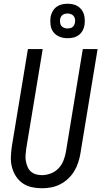

<svg xmlns="http://www.w3.org/2000/svg" viewBox="-20 -997 541 1025"><path d="M204 8Q175 8 148.5 2Q122 -4 100.5 -19Q79 -34 65 -56Q51 -78 44 -104Q37 -130 38 -158Q39 -186 43 -214L129 -735H208L120 -203Q118 -186 116.5 -169.5Q115 -153 118 -137Q121 -121 127 -106.5Q133 -92 144.5 -81.5Q156 -71 171.5 -66.5Q187 -62 204 -62Q227 -62 251 -71Q275 -80 292.5 -98.5Q310 -117 319 -140.5Q328 -164 332 -187L422 -735H501L409 -176Q405 -152 397 -128Q389 -104 375.5 -82Q362 -60 342.5 -42Q323 -24 300 -12.5Q277 -1 252.5 3.5Q228 8 204 8ZM340 -793Q318 -793 298 -801Q278 -809 265.5 -825Q253 -841 250 -863Q247 -885 250 -907Q253 -922 261 -936.5Q269 -951 282 -960.5Q295 -970 310 -973.5Q325 -977 341 -977Q355 -977 369.5 -974Q384 -971 395.5 -963.5Q407 -956 415.5 -945Q424 -934 428 -920.5Q432 -907 432.5 -892Q433 -877 431 -863Q429 -848 421 -833.5Q413 -819 400 -809.5Q387 -800 371.5 -796.5Q356 -793 340 -793ZM341 -845Q347 -845 354 -846.5Q361 -848 366.5 -852Q372 -856 375.5 -862.5Q379 -869 380 -875Q382 -885 380.5 -894.5Q379 -904 373.5 -911Q368 -918 359 -921.5Q350 -925 340 -925Q334 -925 327.5 -923.5Q321 -922 315 -918Q309 -914 305.5 -907.5Q302 -901 301 -895Q300 -885 301 -875.5Q302 -866 307.5 -859Q313 -852 322 -848.5Q331 -845 341 -845Z"/></svg>

Font: Iosevka Term Curly
Style: Italic
Weight: 400
Italic angle: -9°
Designer: Belleve Invis
Foundry: Belleve Invis
Version: Version 32.3.0